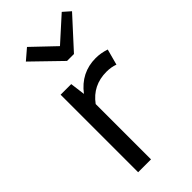

<svg xmlns="http://www.w3.org/2000/svg" viewBox="-233 -790 844 844"><g transform="rotate(-45 189.0 -368.0)"><path d="M208 -567 78 -693 127 -735 232 -635 344 -736 378 -706 251 -567ZM83 0V-482H149L158 -412Q215 -487 306 -487Q337 -487 370 -476L350 -402Q326 -411 297 -411Q212 -411 163 -344V0Z"/></g></svg>

Font: Cantarell
Style: Regular
Weight: 400
Designer: Dave Crossland, Nikolaus Waxweiler, Florian Fecher, Jacques Le Bailly, Eben Sorkin, Alexei Vanyashin, Alexios Zavras, Em
Version: Version 0.303